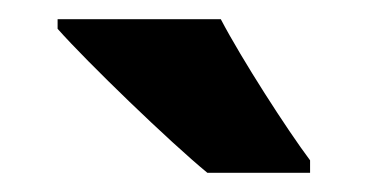

<svg xmlns="http://www.w3.org/2000/svg" viewBox="-20 -879 383 200"><path d="M210 -859H40V-849C71 -814 157 -731 196 -699H303V-712C279 -744 232 -817 210 -859Z"/></svg>

Font: Noto Sans Kannada UI Condensed ExtraBold
Style: Regular
Weight: 800
Width: 3
Designer: Jelle Bosma - Monotype Design Team
Foundry: Monotype Imaging Inc.
Version: Version 2.005